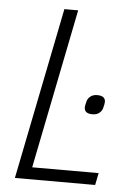

<svg xmlns="http://www.w3.org/2000/svg" viewBox="-51 -737 538 777"><g transform="rotate(5 217.5 -349.0)"><path d="M39 0 179 -698H235L105 -49H375L365 0ZM329 -284Q296 -284 296 -309Q296 -317 301 -335Q304 -346 314.5 -354.5Q325 -363 342 -363Q375 -363 375 -338Q375 -330 370 -312Q367 -301 356.5 -292.5Q346 -284 329 -284Z"/></g></svg>

Font: IBM Plex Sans Condensed Light
Style: Italic
Weight: 300
Width: 3
Italic angle: -11°
Designer: Mike Abbink, Paul van der Laan, Pieter van Rosmalen
Foundry: Bold Monday
Version: Version 1.3